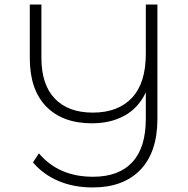

<svg xmlns="http://www.w3.org/2000/svg" viewBox="-20 -720 828 844"><path d="M672 -700H621V-484C621 -398 600.7 -333.3 560 -290C519.3 -246.7 462 -225 388 -225C316 -225 260.3 -245.5 221 -286.5C181.7 -327.5 162 -387.3 162 -466V-700H111V-464C111 -372 135 -301.3 183 -252C231 -202.7 298 -178 384 -178C439.3 -178 487.3 -189.3 528 -212C568.7 -234.7 599.7 -268.7 621 -314V-198C621 -113.3 601.2 -49.7 561.5 -7C521.8 35.7 464.3 57 389 57C288.3 57 209 22.7 151 -46L125 -6C155 29.3 192.3 56.5 237 75.5C281.7 94.5 332 104 388 104C477.3 104 547 78.2 597 26.5C647 -25.2 672 -100.3 672 -199Z"/></svg>

Font: Montserrat Custom ExtraLight
Style: Regular
Weight: 300
Designer: Julieta Ulanovsky
Foundry: Julieta Ulanovsky
Version: Version 7.200